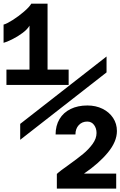

<svg xmlns="http://www.w3.org/2000/svg" viewBox="-53 -886 674 1074"><path d="M-33 -646.5V-748.5Q-16 -752.5 17.2 -773.5Q50.5 -794.5 81 -820.8Q111.5 -847 122 -865.5H213V-496.5H331V-411H-17V-496.5H112V-742.5Q100.5 -722 72.5 -701.2Q44.5 -680.5 14 -665.5Q-16.5 -650.5 -33 -646.5ZM333 35Q381 0.5 411.8 -24.8Q442.5 -50 464.8 -80.5Q487 -111 487 -142Q487 -168.5 473 -187.2Q459 -206 435 -206Q406 -206 387.5 -186Q369 -166 369 -134H258Q258 -183 279.8 -219.8Q301.5 -256.5 341.8 -276.2Q382 -296 436 -296Q483 -296 520.5 -277.5Q558 -259 579.5 -226.5Q601 -194 601 -153Q601 -94 550.5 -32.8Q500 28.5 417 85H597V169H265V87Q283.5 69.5 333 35ZM543 -570V-481L60 -104V-193Z"/></svg>

Font: JuliaMono Black
Style: Regular
Weight: 900
Monospace: yes
Designer: cormullion
Foundry: corm
Version: Version 0.054; ttfautohint (v1.8.4)